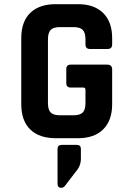

<svg xmlns="http://www.w3.org/2000/svg" viewBox="-20 -663 640 921"><path d="M368 51V98Q368 133 344 160L292 228Q284 238 274 238Q256 238 256 218V52Q256 32 276 32H348Q368 32 368 51ZM354 0H248Q168 0 125 -42Q82 -84 82 -163V-480Q82 -559 125 -601Q168 -643 248 -643H354Q432 -643 475 -600.5Q518 -558 518 -480V-450Q518 -428 496 -428H412Q390 -428 390 -450V-474Q390 -506 377 -519.5Q364 -533 332 -533H268Q236 -533 223 -519.5Q210 -506 210 -474V-169Q210 -137 223 -123.5Q236 -110 268 -110H332Q364 -110 377 -123.5Q390 -137 390 -169V-232Q390 -243 380 -243H320Q298 -243 298 -264V-332Q298 -353 320 -353H494Q518 -353 518 -330V-163Q518 -85 475 -42.5Q432 0 354 0Z"/></svg>

Font: RajdhaniMono
Style: Bold
Weight: 700
Monospace: yes
Designer: Satya Rajpurohit, Jyotish Sonowal
Foundry: Indian Type Foundry
Version: Version 1.201;PS 1.0;hotconv 1.0.78;makeotf.lib2.5.61930; tt